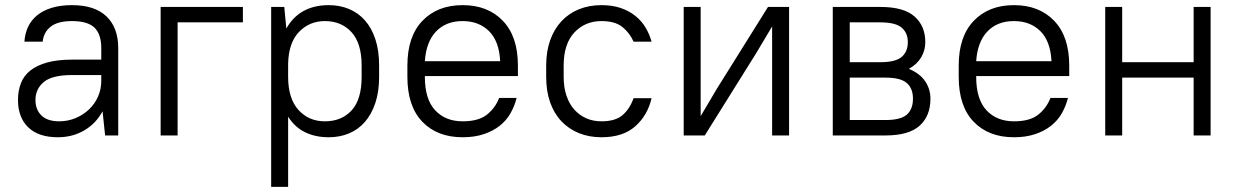

<svg xmlns="http://www.w3.org/2000/svg" viewBox="-20 -527 4815 747"><path d="M205 7Q130 7 90 -31.5Q50 -70 50 -138Q50 -174 61.5 -203.5Q73 -233 98.5 -253Q124 -273 164 -284Q204 -295 260 -295H374V-340Q374 -394 347.5 -419.5Q321 -445 260 -445Q205 -445 177.5 -423.5Q150 -402 146 -365H75Q77 -396 89 -422Q101 -448 124 -467Q147 -486 181 -496.5Q215 -507 260 -507Q349 -507 394.5 -463Q440 -419 440 -340V0H389L379 -94Q353 -46 307.5 -19.5Q262 7 205 7ZM210 -55Q244 -55 274 -67.5Q304 -80 326.5 -101.5Q349 -123 361.5 -151.5Q374 -180 374 -212V-235H260Q183 -235 150.5 -208Q118 -181 118 -138Q118 -100 141.5 -77.5Q165 -55 210 -55Z M605 -500H925V-440H671V0H605Z M1259 7Q1207 7 1167 -12.5Q1127 -32 1101 -73V200H1035V-500H1086L1094 -416Q1120 -462 1161.5 -484.5Q1203 -507 1259 -507Q1302 -507 1338 -492Q1374 -477 1400 -447.5Q1426 -418 1440.5 -374Q1455 -330 1455 -272V-228Q1455 -171 1440.5 -127Q1426 -83 1400 -53Q1374 -23 1338 -8Q1302 7 1259 7ZM1244 -55Q1309 -55 1348 -97.5Q1387 -140 1387 -228V-272Q1387 -359 1347.5 -402Q1308 -445 1244 -445Q1184 -445 1143.5 -403Q1103 -361 1101 -280V-228Q1101 -144 1141 -99.5Q1181 -55 1244 -55Z M1780 7Q1681 7 1623 -53.5Q1565 -114 1565 -228V-272Q1565 -385 1623.5 -446Q1682 -507 1780 -507Q1878 -507 1936.5 -446Q1995 -385 1995 -272V-231H1633V-228Q1633 -141 1673 -98Q1713 -55 1780 -55Q1842 -55 1874.5 -81Q1907 -107 1922 -146H1990Q1982 -114 1966 -86Q1950 -58 1924 -37.5Q1898 -17 1862 -5Q1826 7 1780 7ZM1780 -445Q1715 -445 1676.5 -404.5Q1638 -364 1633 -289H1926Q1922 -367 1882.5 -406Q1843 -445 1780 -445Z M2320 7Q2272 7 2232.5 -9Q2193 -25 2164.5 -55Q2136 -85 2120.5 -128.5Q2105 -172 2105 -228V-272Q2105 -327 2120.5 -370.5Q2136 -414 2164.5 -444.5Q2193 -475 2232.5 -491Q2272 -507 2320 -507Q2362 -507 2394.5 -496Q2427 -485 2451.5 -465.5Q2476 -446 2491.5 -420Q2507 -394 2515 -365H2445Q2430 -399 2401.5 -422Q2373 -445 2320 -445Q2256 -445 2214.5 -400.5Q2173 -356 2173 -272V-228Q2173 -187 2184 -154.5Q2195 -122 2215 -100Q2235 -78 2261.5 -66.5Q2288 -55 2320 -55Q2374 -55 2402 -79Q2430 -103 2445 -145H2515Q2500 -79 2452 -36Q2404 7 2320 7Z M2984 -424 2922 -320 2722 0H2640V-500H2706V-75L2768 -180L2968 -500H3050V0H2984Z M3220 -500H3405Q3496 -500 3538 -463Q3580 -426 3580 -363Q3580 -331 3564 -304Q3548 -277 3516 -259Q3558 -242 3579 -211.5Q3600 -181 3600 -143Q3600 -76 3558 -38Q3516 0 3425 0H3220ZM3286 -225V-60H3425Q3484 -60 3508 -81Q3532 -102 3532 -143Q3532 -183 3508 -204Q3484 -225 3425 -225ZM3286 -440V-285H3405Q3464 -285 3488 -305.5Q3512 -326 3512 -363Q3512 -399 3488 -419.5Q3464 -440 3405 -440Z M3925 7Q3826 7 3768 -53.5Q3710 -114 3710 -228V-272Q3710 -385 3768.5 -446Q3827 -507 3925 -507Q4023 -507 4081.5 -446Q4140 -385 4140 -272V-231H3778V-228Q3778 -141 3818 -98Q3858 -55 3925 -55Q3987 -55 4019.5 -81Q4052 -107 4067 -146H4135Q4127 -114 4111 -86Q4095 -58 4069 -37.5Q4043 -17 4007 -5Q3971 7 3925 7ZM3925 -445Q3860 -445 3821.5 -404.5Q3783 -364 3778 -289H4071Q4067 -367 4027.5 -406Q3988 -445 3925 -445Z M4624 -225H4346V0H4280V-500H4346V-285H4624V-500H4690V0H4624Z"/></svg>

Font: Retni Sans
Style: Regular
Weight: 400
Designer: Vitaly Kuzmin
Foundry: ParaType Ltd.
Version: Version 1.00;March 2, 2019;FontCreator 11.5.0.2425 64-bit; t